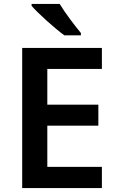

<svg xmlns="http://www.w3.org/2000/svg" viewBox="-20 -958 598 978"><path d="M284 -938H141V-928C173 -891 259 -813 308 -778H392V-790C361 -827 311 -893 284 -938ZM499 0V-108H221V-318H481V-425H221V-607H499V-714H93V0Z"/></svg>

Font: Noto Sans Arabic SemBd
Style: Regular
Weight: 600
Designer: Monotype Design Team, Nadine Chahine, Nizar Qandah and Khaled Hosny
Foundry: Monotype Imaging Inc.
Version: Version 2.012